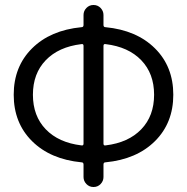

<svg xmlns="http://www.w3.org/2000/svg" viewBox="-20 -750 750 770"><path d="M306 -573Q215 -562 163.5 -508.5Q112 -455 112 -370Q112 -285 163.5 -231.5Q215 -178 306 -167Q315 -165 315 -174V-566Q315 -575 306 -573ZM395 -566V-174Q395 -165 404 -167Q495 -178 546.5 -231.5Q598 -285 598 -370Q598 -455 546.5 -508.5Q495 -562 404 -573Q395 -575 395 -566ZM307 -99Q182 -111 108.5 -184Q35 -257 35 -370Q35 -483 108.5 -556Q182 -629 307 -641Q315 -641 315 -650V-690Q315 -706 326.5 -718Q338 -730 355 -730Q372 -730 383.5 -718Q395 -706 395 -690V-650Q395 -641 403 -641Q528 -629 601.5 -556Q675 -483 675 -370Q675 -257 601.5 -184Q528 -111 403 -99Q395 -99 395 -90V-40Q395 -24 383.5 -12Q372 0 355 0Q338 0 326.5 -12Q315 -24 315 -40V-90Q315 -99 307 -99Z"/></svg>

Font: Rounded Mplus 1c
Style: Regular
Weight: 400
Version: Version 1.059.20150529